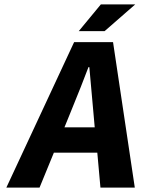

<svg xmlns="http://www.w3.org/2000/svg" viewBox="-20 -850 640 870"><path d="M336.9 -709 437 -830.1H592.8L454.1 -709ZM8.8 0 315.9 -659.2H492.2L590.8 0H435.1L420.9 -158.2H224.1L159.2 0ZM272 -272.9H409.2L403.8 -334Q386.7 -528.3 384.8 -545.9H380.9Q353 -471.2 296.9 -334Z"/></svg>

Font: Office Code Pro Bold Italic
Style: Regular
Weight: 700
Italic angle: -9°
Designer: Nathan Rutzky & Paul D. Hunt
Foundry: Adobe Systems Incorporated
Version: Version 1.004;PS 001.004;hotconv 1.0.70;makeotf.lib2.5.58329